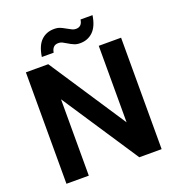

<svg xmlns="http://www.w3.org/2000/svg" viewBox="-154 -1008 1044 1132"><g transform="rotate(-20 367.5 -441.5)"><path d="M525.9 0 209 -479V0H68.8V-699.2H209L525.9 -219.2V-699.2H666V0ZM188 -752Q198.2 -820.8 231 -852.1Q263.2 -882.8 312 -882.8Q334.5 -882.8 350.1 -876Q361.8 -871.1 379.9 -860.8L407.2 -846.2Q420.4 -838.9 435.1 -838.9Q472.2 -838.9 478 -881.8H553.2Q543 -814 509.8 -782.2Q477.1 -751 429.2 -751Q407.7 -751 392.1 -757.8Q371.6 -766.6 360.8 -773.9L334 -789.1Q321.8 -795.9 306.2 -795.9Q269.5 -795.9 262.2 -752Z"/></g></svg>

Font: PoppinsZ SemiBold
Style: Regular
Weight: 600
Designer: Ninad Kale (Devanagari), Jonny Pinhorn (Latin)
Foundry: Indian Type Foundry
Version: Version 3.002;FEAKit 1.0